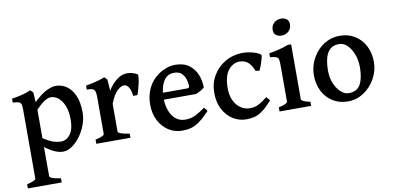

<svg xmlns="http://www.w3.org/2000/svg" viewBox="-81 -919 2873 1404"><g transform="rotate(-10 1355.5 -216.5)"><path d="M24.4 234.4V203.6Q90.3 188 90.3 173.3V-339.8Q90.3 -364.3 86.7 -377.4Q83 -390.6 69.3 -396Q55.7 -401.4 24.4 -402.8V-432.1Q72.8 -439.5 102.3 -447.3Q131.8 -455.1 166 -468.8L185.5 -449.2L189.9 -377Q242.2 -428.2 284.2 -448.5Q326.2 -468.8 354 -468.8Q398.4 -468.8 435.1 -443.4Q471.7 -418 493.4 -367.9Q515.1 -317.9 515.1 -242.7Q515.1 -196.8 498 -151.1Q481 -105.5 452.9 -67.9Q424.8 -30.3 391.6 -7.8Q358.4 14.6 326.2 14.6Q297.9 14.6 265.4 0.7Q232.9 -13.2 192.9 -43V173.3Q192.9 181.2 211.2 189Q229.5 196.8 275.4 203.6V234.4ZM322.8 -61Q365.2 -61 392.8 -99.1Q420.4 -137.2 419.9 -208Q419.9 -268.6 403.1 -309.8Q386.2 -351.1 359.9 -372.1Q333.5 -393.1 304.2 -393.1Q286.6 -393.1 261.2 -378.9Q235.8 -364.7 192.9 -319.8V-108.9Q242.2 -77.6 270.3 -69.3Q298.3 -61 322.8 -61Z M573.7 0V-30.8Q639.6 -45.9 639.6 -60.5V-327.6Q639.6 -359.9 636.2 -372.6Q632.8 -385.3 628.4 -389.6Q622.1 -396.5 611.6 -398.9Q601.1 -401.4 573.7 -402.8V-432.1Q620.1 -440.4 650.1 -447.8Q680.2 -455.1 715.3 -468.8L734.9 -449.2L741.2 -365.2Q767.6 -408.7 805.2 -438.7Q842.8 -468.8 884.8 -468.8Q902.3 -468.8 921.9 -463.6Q941.4 -458.5 959.5 -448.2Q963.9 -445.3 962.4 -427Q960.9 -408.7 955.8 -383.8Q950.7 -358.9 943.8 -335.2Q937 -311.5 931.2 -298.3H900.4Q896.5 -337.9 882.3 -361.8Q868.2 -385.7 846.2 -385.7Q826.7 -385.7 798.1 -361.3Q769.5 -336.9 742.2 -266.6V-60.5Q742.2 -53.2 761.7 -45.4Q781.2 -37.6 827.1 -30.8V0Z M1209 14.6Q1155.3 14.6 1110.4 -13.9Q1065.4 -42.5 1038.3 -94Q1011.2 -145.5 1011.2 -214.4Q1011.2 -280.3 1037.6 -335Q1064 -389.6 1114.3 -425.3Q1138.7 -442.9 1172.9 -455.8Q1207 -468.8 1240.2 -468.8Q1304.2 -468.8 1343.8 -439.2Q1383.3 -409.7 1401.4 -364Q1419.4 -318.4 1419.4 -269.5Q1410.6 -259.8 1391.1 -249Q1371.6 -238.3 1356 -231.9H1116.2Q1117.7 -184.1 1133.3 -145.3Q1148.9 -106.4 1177.5 -83.7Q1206.1 -61 1246.1 -61Q1266.6 -61 1286.1 -64.9Q1305.7 -68.8 1330.8 -82Q1356 -95.2 1393.6 -122.6Q1399.9 -119.1 1407.2 -109.1Q1414.6 -99.1 1416.5 -95.2Q1372.1 -48.8 1339.4 -25.1Q1306.6 -1.5 1276.4 6.6Q1246.1 14.6 1209 14.6ZM1118.2 -283.2H1296.4Q1307.6 -283.2 1311.3 -286.9Q1314.9 -290.5 1314.9 -300.8Q1314.9 -319.8 1307.4 -346.2Q1299.8 -372.6 1280.3 -392.6Q1260.7 -412.6 1224.1 -412.6Q1176.8 -412.6 1150.9 -377.4Q1125 -342.3 1118.2 -283.2Z M1685.5 14.6Q1634.3 14.6 1589.1 -12.9Q1543.9 -40.5 1515.9 -92.5Q1487.8 -144.5 1487.8 -216.8Q1487.8 -287.1 1521.2 -344.2Q1554.7 -401.4 1613.3 -435.1Q1671.9 -468.8 1746.6 -468.8Q1768.1 -468.8 1793.9 -463.9Q1819.8 -459 1842.5 -450.4Q1865.2 -441.9 1876 -430.2Q1877 -424.3 1873.5 -408.9Q1870.1 -393.6 1864 -375Q1857.9 -356.4 1851.6 -340.8Q1845.2 -325.2 1840.8 -318.4L1813 -323.2Q1799.8 -360.8 1775.1 -385.5Q1750.5 -410.2 1707.5 -410.2Q1661.6 -410.2 1626.2 -367.7Q1590.8 -325.2 1590.3 -231.9Q1590.3 -179.2 1608.9 -140.9Q1627.4 -102.5 1658.2 -81.8Q1689 -61 1725.6 -61Q1744.1 -61 1760.7 -64.5Q1777.3 -67.9 1799.8 -80.3Q1822.3 -92.8 1856.9 -120.1L1880.9 -92.8Q1838.4 -44.4 1805.9 -21.5Q1773.4 1.5 1744.9 8.1Q1716.3 14.6 1685.5 14.6Z M2046.4 -543.9Q2021 -543.9 2004.6 -556.9Q1988.3 -569.8 1988.3 -595.7Q1988.3 -627.4 2009.8 -647.2Q2031.2 -667 2061.5 -667Q2085.9 -667 2103 -654.5Q2120.1 -642.1 2120.1 -615.7Q2120.1 -584.5 2099.1 -564.2Q2078.1 -543.9 2046.4 -543.9ZM1934.6 0V-30.8Q1967.8 -37.6 1984.1 -45.9Q2000.5 -54.2 2000.5 -60.5V-319.8Q2000.5 -353.5 1998.3 -370.1Q1996.1 -386.7 1982.7 -393.3Q1969.2 -399.9 1934.6 -402.8V-432.1Q1972.7 -438 2009.5 -447.3Q2046.4 -456.5 2076.7 -468.8H2103V-60.5Q2103 -54.7 2118.2 -46.1Q2133.3 -37.6 2168.9 -30.8V0Z M2442.9 14.6Q2377.9 14.6 2329.3 -15.6Q2280.8 -45.9 2254.2 -98.1Q2227.5 -150.4 2227.5 -216.8Q2227.5 -265.1 2245.1 -310.3Q2262.7 -355.5 2294.4 -391.4Q2326.2 -427.2 2368.9 -448Q2411.6 -468.8 2461.9 -468.8Q2526.9 -468.8 2575.2 -438.5Q2623.5 -408.2 2650.1 -356Q2676.8 -303.7 2676.8 -236.8Q2676.8 -188 2658.2 -143.1Q2639.6 -98.1 2607.2 -62.5Q2574.7 -26.9 2532.5 -6.1Q2490.2 14.6 2442.9 14.6ZM2456.5 -43.9Q2518.6 -43.9 2543.9 -89.8Q2569.3 -135.7 2569.3 -217.3Q2569.3 -269 2553 -312.7Q2536.6 -356.4 2509 -383.3Q2481.4 -410.2 2447.8 -410.2Q2404.3 -410.2 2379.6 -386.5Q2355 -362.8 2345 -322.3Q2335 -281.7 2335 -231Q2335 -179.7 2352.8 -137.2Q2370.6 -94.7 2398.7 -69.3Q2426.8 -43.9 2456.5 -43.9Z"/></g></svg>

Font: David Libre Medium
Style: Regular
Weight: 500
Designer: Ismar David, J. Victor Gaultney, Annie Olsen and Meir Sadan
Foundry: Monotype Imaging Inc. & SIL International
Version: Version 1.100; ttfautohint (v1.8.4.7-5d5b)